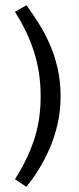

<svg xmlns="http://www.w3.org/2000/svg" viewBox="-20 -604 301 732"><path d="M81 -584Q105 -551 128.5 -513.5Q152 -476 170.5 -433.5Q189 -391 200 -342Q211 -293 211 -237Q211 -181 199.5 -131Q188 -81 169 -37.5Q150 6 127 43Q104 80 80 108L37 79Q81 12 108 -65.5Q135 -143 135 -237Q135 -284 128.5 -326Q122 -368 109.5 -407Q97 -446 79 -483.5Q61 -521 37 -559Z"/></svg>

Font: Mukta Malar
Style: Regular
Weight: 400
Designer: Aadarsh Rajan, Girish Dalvi, Yashodeep Gholap
Foundry: Ek Type
Version: Version 2.538;PS 1.000;hotconv 16.6.51;makeotf.lib2.5.65220;